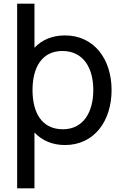

<svg xmlns="http://www.w3.org/2000/svg" viewBox="-20 -770 666 1040"><path d="M332.3 -578.1C262.5 -578.1 207.3 -554.2 166.7 -511.5V-750H72.9V250H166.7V-52.1C207.3 -9.4 262.5 15.6 332.3 15.6C489.6 15.6 584.4 -113.5 584.4 -282.3C584.4 -451 488.5 -578.1 332.3 -578.1ZM320.8 -69.8C207.3 -69.8 156.2 -158.3 156.2 -282.3C156.2 -406.3 208.3 -493.8 317.7 -493.8C432.3 -493.8 485.4 -401 485.4 -282.3C485.4 -162.5 431.3 -69.8 320.8 -69.8Z"/></svg>

Font: Manrope3 Medium
Style: Regular
Weight: 500
Width: 4
Designer: Mikhail Sharanda
Foundry: Mikhail Sharanda
Version: Version 3.000;PS 003.000;hotconv 1.0.88;makeotf.lib2.5.64775